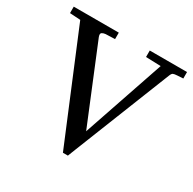

<svg xmlns="http://www.w3.org/2000/svg" viewBox="-153 -832 1009 1004"><g transform="rotate(30 352.0 -330.0)"><path d="M348 15 79 -632 15 -636V-675H287V-636L231 -634Q219 -633 210 -627.5Q201 -622 208 -603L397 -143L564 -633L474 -636V-675H699V-636L665 -634Q646 -633 639 -629.5Q632 -626 626 -610L396 -31L378 15Z"/></g></svg>

Font: Gulzar
Style: Regular
Weight: 400
Designer: Borna Izadpanah, Alice Savoie, Simon Cozens, Fiona Ross
Version: Version 1.000;[7b34f74]; ttfautohint (v1.8.4)